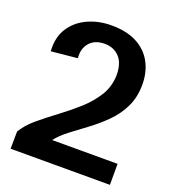

<svg xmlns="http://www.w3.org/2000/svg" viewBox="-131 -812 815 910"><g transform="rotate(20 276.5 -356.5)"><path d="M26 0 27 -87Q50 -126 92.5 -161.5Q135 -197 183.5 -233Q232 -269 276.5 -309Q321 -349 349.5 -395.5Q378 -442 379 -500Q379 -559 350.5 -589.5Q322 -620 276 -620Q226 -620 200 -589.5Q174 -559 179 -512L47 -499Q42 -568 72.5 -615.5Q103 -663 157 -688Q211 -713 276 -713Q354 -713 405.5 -685.5Q457 -658 483 -609.5Q509 -561 509 -499Q509 -435 485 -385.5Q461 -336 422.5 -297.5Q384 -259 341 -227Q298 -195 259.5 -166Q221 -137 197 -106H527V0Z"/></g></svg>

Font: Panamera
Style: Bold
Weight: 700
Designer: Bastien Sozeau
Foundry: NBR — Bastien Sozeau
Version: Version 3.002; ttfautohint (v1.8.4.7-5d5b);gftools[0.9.33]